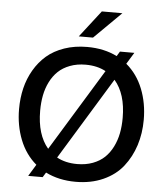

<svg xmlns="http://www.w3.org/2000/svg" viewBox="-59 -944 870 1005"><g transform="rotate(5 375.5 -441.0)"><path d="M543 -891.1 400.9 -750.5H326.2L435.1 -891.1ZM586.4 -629.4Q644 -581.1 673.6 -506.8Q703.1 -432.6 703.1 -345.2Q703.1 -273.4 682.9 -210.4Q662.6 -147.5 623.5 -97.9Q584.5 -48.3 520.5 -19.5Q456.5 9.3 375.5 9.3Q287.1 9.3 217.8 -25.4L202.1 0H126L163.6 -61.5Q106.4 -109.9 77.1 -184.1Q47.9 -258.3 47.9 -345.2Q47.9 -402.3 60.3 -454.1Q72.8 -505.9 99.1 -551Q125.5 -596.2 163.3 -628.9Q201.2 -661.6 255.6 -680.4Q310.1 -699.2 375.5 -699.2Q464.4 -699.2 532.7 -665L547.9 -689.9H623.5ZM158.7 -345.2Q158.7 -220.2 217.8 -150.4L481.4 -581.5Q436.5 -606 375.5 -606Q330.1 -606 293.2 -592Q256.3 -578.1 231.4 -554.2Q206.5 -530.3 189.9 -497.1Q173.3 -463.9 166 -426Q158.7 -388.2 158.7 -345.2ZM375.5 -84Q420.9 -84 457.8 -97.9Q494.6 -111.8 519.5 -135.7Q544.4 -159.7 561 -193.1Q577.6 -226.6 585 -264.4Q592.3 -302.2 592.3 -345.2Q592.3 -471.2 532.2 -540.5L268.6 -108.9Q314 -84 375.5 -84Z"/></g></svg>

Font: HK Grotesk SemiBold Legacy
Style: Regular
Weight: 600
Designer: Alfredo Marco Pradil
Foundry: Hanken Design Co.
Version: Version 2.022;PS 002.022;hotconv 1.0.88;makeotf.lib2.5.64775